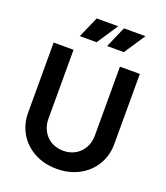

<svg xmlns="http://www.w3.org/2000/svg" viewBox="-175 -1104 1067 1235"><g transform="rotate(20 359.0 -487.0)"><path d="M64 -265.5V-745H200.2V-273Q200.2 -226.8 220.8 -189.9Q241.2 -153 277.2 -132.4Q313.2 -111.8 359 -111.8Q404.8 -111.8 440.8 -132.4Q476.8 -153 497.2 -189.9Q517.8 -226.8 517.8 -273V-745H654V-265.5Q654 -186.2 616.1 -123Q578.2 -59.8 511 -23.9Q443.8 12 359 12Q274.2 12 207 -23.9Q139.8 -59.8 101.9 -123Q64 -186.2 64 -265.5ZM271.2 -985.5H418.5L323 -841.5H208.2ZM457.8 -985.5H605L509.5 -841.5H394.8Z"/></g></svg>

Font: Trafiko Sans Variable
Style: Regular
Weight: 400
Designer: Gumpita Rahayu / Trafiko
Foundry: Tokotype / Trafiko
Version: Version 0.001;FEAKit 1.0